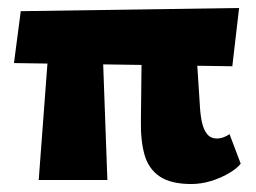

<svg xmlns="http://www.w3.org/2000/svg" viewBox="-20 -451 641 481"><path d="M77 0 108 -414H234L249 0ZM15 -293 32 -423 579 -431 562 -285ZM333 -150 336 -414H466L481 -182Q482 -163 486 -144.5Q490 -126 499 -115Q508 -104 523 -104Q532 -104 541 -107.5Q550 -111 555 -115L583 -41Q574 -29 553.5 -17Q533 -5 508.5 2.5Q484 10 459 10Q408 10 380 -9Q352 -28 342 -63.5Q332 -99 333 -150Z"/></svg>

Font: Ysabeau Office Black
Style: Regular
Weight: 900
Designer: Christian Thalmann (Catharsis Fonts)
Version: Version 2.001;gftools[0.9.30]; featfreeze: tnum,lnum,ss02